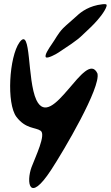

<svg xmlns="http://www.w3.org/2000/svg" viewBox="-20 -919 544 944"><path d="M483 -898C420 -891 380 -862 358 -841C331 -816 309 -799 290 -780C264 -753 252 -726 236 -704C218 -678 197 -646 206 -637C215 -631 255 -652 268 -661C310 -690 354 -715 389 -750C412 -772 439 -796 460 -821C482 -845 515 -894 501 -898C497 -899 489 -899 483 -898ZM76 -711C25 -640 11 -410 61 -344C107 -284 154 -294 180 -276C207 -257 155 -150 135 -97C109 -25 121 85 231 -83C294 -179 477 -490 459 -558C401 -682 235 -269 159 -427C112 -527 135 -792 76 -711Z"/></svg>

Font: Carybe
Style: Regular
Weight: 400
Designer: Genilson Lima Santos
Foundry: Genilson Lima Santos
Version: Version 1.010;PS 001.010;hotconv 1.0.70;makeotf.lib2.5.58329